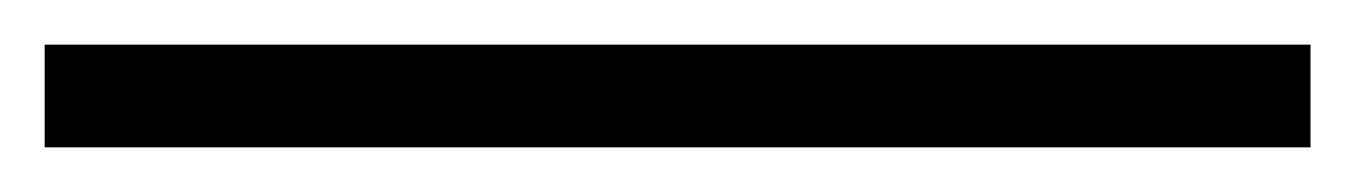

<svg xmlns="http://www.w3.org/2000/svg" viewBox="-25 2 607 86"><path d="M-5 68H562V22H-5Z"/></svg>

Font: Noto Serif JP Light
Style: Regular
Weight: 300
Designer: Ryoko NISHIZUKA 西塚涼子 (kana & ideographs); Frank Grießhammer (Latin, Greek & Cyrillic); Wenlong ZHANG 张文龙 (bopomofo); San
Foundry: Adobe
Version: Version 2.001;hotconv 1.1.0;makeotfexe 2.6.0